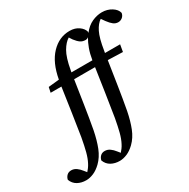

<svg xmlns="http://www.w3.org/2000/svg" viewBox="-365 -937 1354 1374"><g transform="rotate(-30 311.5 -250.0)"><path d="M389 -743Q433 -743 463.5 -721.5Q494 -700 501 -671Q500 -669 500 -666.5Q500 -664 499 -662Q533 -706 574 -724.5Q615 -743 655 -743Q700 -743 735 -721Q770 -699 777 -668Q773 -646 757.5 -634Q742 -622 724 -622Q702 -622 684.5 -635.5Q667 -649 647 -676L626 -706Q595 -686 571.5 -639Q548 -592 533 -495Q532 -491 531.5 -487Q531 -483 530 -479H655L645 -421L522 -425Q507 -328 492 -230.5Q477 -133 460 -41Q445 35 422.5 91.5Q400 148 361 186Q330 216 298 229.5Q266 243 237 243Q197 243 166.5 226Q136 209 123 174Q127 154 141 140.5Q155 127 177 127Q200 127 219 140.5Q238 154 254 175L271 196Q280 186 289.5 173.5Q299 161 307 145Q324 113 335.5 69Q347 25 359 -41Q375 -138 389 -232.5Q403 -327 418 -427H245Q230 -330 215 -231.5Q200 -133 183 -41Q168 35 145.5 91.5Q123 148 84 186Q53 216 21 229.5Q-11 243 -40 243Q-80 243 -110.5 226Q-141 209 -154 174Q-150 154 -136 140.5Q-122 127 -100 127Q-77 127 -58 140.5Q-39 154 -23 175L-6 196Q3 186 12.5 173.5Q22 161 30 145Q47 113 58.5 69Q70 25 82 -41Q98 -138 111.5 -232.5Q125 -327 140 -427H51L60 -470L149 -479Q172 -607 237 -675Q302 -743 389 -743ZM256 -495Q255 -491 254.5 -487Q254 -483 253 -479H422H426Q434 -529 448.5 -568.5Q463 -608 481 -638Q471 -629 457 -629Q433 -629 415.5 -641Q398 -653 378 -679L361 -705Q328 -685 300.5 -638Q273 -591 256 -495Z"/></g></svg>

Font: Source Serif Pro SemiBold
Style: Italic
Weight: 600
Italic angle: -12°
Designer: Frank Grießhammer
Foundry: Adobe Systems Incorporated
Version: Version 3.001;hotconv 1.0.111;makeotfexe 2.5.65597